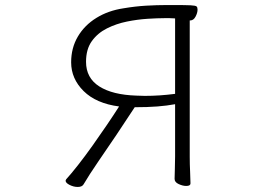

<svg xmlns="http://www.w3.org/2000/svg" viewBox="-20 -727 1040 761"><path d="M674 -314Q642 -308 603.5 -305Q565 -302 514 -302Q480 -250 441.5 -192.5Q403 -135 369 -86Q353 -63 337 -38Q321 -13 311 4Q305 14 288 14Q272 14 256 6Q240 -2 240 -11Q240 -12 242 -16Q262 -38 289.5 -73Q317 -108 346.5 -149.5Q376 -191 403.5 -231.5Q431 -272 452 -305Q361 -317 311.5 -366Q262 -415 262 -480Q262 -537 288.5 -582Q315 -627 362 -656Q409 -685 469 -694Q516 -702 559 -704.5Q602 -707 641 -707H669Q716 -707 735.5 -706Q755 -705 759 -701.5Q763 -698 763 -689Q763 -676 755 -661Q747 -646 734 -646H732V-106Q732 -75 733.5 -46Q735 -17 735 0Q735 10 718 10Q704 10 688 2.5Q672 -5 672 -18Q672 -30 673 -55.5Q674 -81 674 -107ZM674 -654Q664 -655 653 -655Q642 -655 631 -655Q604 -655 564.5 -652.5Q525 -650 483 -641.5Q441 -633 404 -614.5Q367 -596 344 -564Q321 -532 321 -482Q321 -418 373.5 -384.5Q426 -351 521 -348Q529 -348 537.5 -347.5Q546 -347 554 -347Q584 -347 613.5 -349Q643 -351 674 -355Z"/></svg>

Font: Moon Stars Kai T HW Light
Style: Regular
Weight: 300
Designer: GuiWonder
Version: Version 1.101